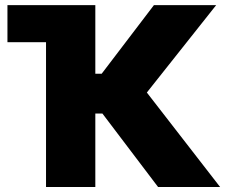

<svg xmlns="http://www.w3.org/2000/svg" viewBox="-20 -748 935 768"><path d="M612.3 0 389.6 -293.9H361.3V0H164.1V-579.1H9.8V-727.5H361.3V-453.1H386.7L595.7 -727.5H844.7L567.4 -377.9L860.4 0Z"/></svg>

Font: Inter Tight Black
Style: Regular
Weight: 900
Designer: Rasmus Andersson
Foundry: rsms
Version: Version 3.004; ttfautohint (v1.8.4.7-5d5b)